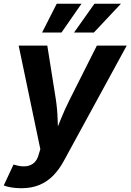

<svg xmlns="http://www.w3.org/2000/svg" viewBox="-38 -787 690 1015"><path d="M-18.2 193.3 33.5 82.8 50.5 87.4Q79.5 94.8 103 91.4Q126.5 87.9 142.8 72.9Q159.1 57.9 166.2 30.9L175.2 1.6L60.7 -545.9H212.1L257.1 -262.5Q265.1 -209.1 266.7 -155.3Q268.3 -101.6 272 -43.1H237.9Q260.9 -101.6 282.9 -155.6Q304.8 -209.6 331.4 -262.5L474.1 -545.9H631.9L299 64.4Q275.3 108.2 243.9 140.5Q212.6 172.8 171 190.4Q129.5 208 74.4 208Q46.3 208 21.4 203.8Q-3.5 199.6 -18.2 193.3ZM287.1 -615.1H184.5L261.8 -767.1H392.7ZM458.3 -615.1H353.4L461.2 -767.1H601.2Z"/></svg>

Font: Inter Variable
Style: Italic
Weight: 400
Italic angle: -9.39999°
Designer: Rasmus Andersson
Foundry: rsms
Version: Version 4.001;git-9221beed3